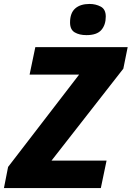

<svg xmlns="http://www.w3.org/2000/svg" viewBox="-57 -953 667 973"><path d="M-37 0 -16 -107 344 -575H93L122 -714H590L568 -605L204 -139H483L454 0ZM381 -775Q345 -775 321.5 -789Q298 -803 298 -839Q298 -887 324 -910Q350 -933 397 -933Q428 -933 453.5 -919.5Q479 -906 479 -869Q479 -827 456.5 -801Q434 -775 381 -775Z"/></svg>

Font: Noto Sans ExtraBold
Style: Italic
Weight: 800
Italic angle: -12°
Designer: Monotype Design Team
Foundry: Monotype Imaging Inc.
Version: Version 2.013; ttfautohint (v1.8.4.7-5d5b)